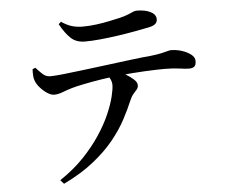

<svg xmlns="http://www.w3.org/2000/svg" viewBox="-55 -820 1111 943"><g transform="rotate(-5 500.0 -348.0)"><path d="M206 41Q275 -5 324.5 -57Q374 -109 408.5 -161.5Q443 -214 463.5 -261.5Q484 -309 493 -346Q502 -383 502 -403Q502 -418 494.5 -433Q487 -448 468 -464L525 -474Q550 -461 573 -447Q596 -433 611 -419Q626 -405 626 -391Q626 -379 619 -370.5Q612 -362 602 -351Q592 -340 583 -319Q566 -278 540 -229Q514 -180 473 -129.5Q432 -79 371 -30.5Q310 18 223 60ZM213 -380Q198 -380 179.5 -392Q161 -404 145.5 -421.5Q130 -439 124 -455Q119 -467 118 -482Q117 -497 118 -514L132 -520Q149 -501 165 -486.5Q181 -472 202 -472Q223 -472 265.5 -476.5Q308 -481 363.5 -488Q419 -495 479.5 -502.5Q540 -510 598 -517.5Q656 -525 703 -529Q737 -533 756.5 -537.5Q776 -542 786.5 -545Q797 -548 803 -548Q830 -548 856.5 -539.5Q883 -531 901 -517Q919 -503 919 -485Q919 -465 910.5 -457.5Q902 -450 883 -450Q868 -450 836.5 -454.5Q805 -459 764 -459Q726 -459 665.5 -456Q605 -453 537 -446Q496 -442 449 -434.5Q402 -427 362.5 -419Q323 -411 303 -405Q279 -398 256 -389Q233 -380 213 -380ZM387 -627Q344 -627 317.5 -651.5Q291 -676 265 -723L277 -734Q307 -714 331.5 -707.5Q356 -701 381 -701Q415 -701 449 -705.5Q483 -710 514 -716.5Q545 -723 567 -728Q595 -735 610 -741.5Q625 -748 634.5 -752Q644 -756 652 -756Q694 -756 720.5 -742.5Q747 -729 747 -705Q747 -692 737.5 -683Q728 -674 704 -669Q675 -663 634 -655.5Q593 -648 548 -641.5Q503 -635 461.5 -631Q420 -627 387 -627Z"/></g></svg>

Font: Noto Serif KR SemiBold
Style: Regular
Weight: 600
Designer: Ryoko NISHIZUKA 西塚涼子 (kana & ideographs); Frank Grießhammer (Latin, Greek & Cyrillic); Wenlong ZHANG 张文龙 (bopomofo); San
Foundry: Adobe
Version: Version 2.003-H1;hotconv 1.1.1;makeotfexe 2.6.0